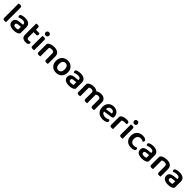

<svg xmlns="http://www.w3.org/2000/svg" viewBox="781 -3163 5655 5655"><g transform="rotate(45 3609.0 -335.0)"><path d="M196 -1Q188 1 172.5 4Q157 7 139 7Q103 7 86.5 -6Q70 -19 70 -52V-650Q78 -653 93.5 -655.5Q109 -658 127 -658Q163 -658 179.5 -645Q196 -632 196 -599V-1Z M516 -81Q545 -81 569 -86.5Q593 -92 604 -100V-211L507 -202Q467 -198 446 -184.5Q425 -171 425 -142Q425 -113 446.5 -97Q468 -81 516 -81ZM512 -488Q610 -488 668.5 -446Q727 -404 727 -316V-85Q727 -61 715 -47Q703 -33 685 -22Q657 -5 614 5Q571 15 516 15Q416 15 358.5 -23.5Q301 -62 301 -139Q301 -206 343.5 -241.5Q386 -277 467 -285L604 -299V-317Q604 -355 576.5 -373Q549 -391 499 -391Q460 -391 423 -381.5Q386 -372 357 -358Q346 -366 338.5 -379.5Q331 -393 331 -409Q331 -429 340.5 -441.5Q350 -454 371 -464Q400 -476 437 -482Q474 -488 512 -488Z M978 -147Q978 -115 997.5 -101Q1017 -87 1052 -87Q1069 -87 1086.5 -91Q1104 -95 1118 -101Q1126 -93 1131.5 -81.5Q1137 -70 1137 -55Q1137 -25 1110 -5.5Q1083 14 1023 14Q944 14 898.5 -21.5Q853 -57 853 -139V-598Q861 -600 876.5 -603Q892 -606 910 -606Q945 -606 961.5 -593Q978 -580 978 -547V-464H1125Q1130 -456 1134 -443Q1138 -430 1138 -415Q1138 -389 1126 -377Q1114 -365 1094 -365H978V-147Z M1241 -470Q1249 -472 1264.5 -475Q1280 -478 1298 -478Q1334 -478 1350.5 -465Q1367 -452 1367 -419V-1Q1359 1 1343.5 4Q1328 7 1310 7Q1274 7 1257.5 -6Q1241 -19 1241 -52ZM1231 -615Q1231 -644 1251.5 -664.5Q1272 -685 1304 -685Q1336 -685 1356 -664.5Q1376 -644 1376 -615Q1376 -585 1356 -564.5Q1336 -544 1304 -544Q1272 -544 1251.5 -564.5Q1231 -585 1231 -615Z M1812 -305Q1812 -348 1787.5 -368Q1763 -388 1721 -388Q1692 -388 1667.5 -381Q1643 -374 1625 -363V-1Q1616 1 1601 4Q1586 7 1567 7Q1532 7 1515 -6Q1498 -19 1498 -52V-373Q1498 -397 1508 -412Q1518 -427 1539 -441Q1568 -461 1616 -474.5Q1664 -488 1722 -488Q1825 -488 1881.5 -442.5Q1938 -397 1938 -309V-1Q1930 1 1914.5 4Q1899 7 1881 7Q1845 7 1828.5 -6Q1812 -19 1812 -52V-305Z M2532 -237Q2532 -179 2514.5 -132.5Q2497 -86 2465 -53Q2433 -20 2388 -2.5Q2343 15 2287 15Q2231 15 2186 -2.5Q2141 -20 2109 -52.5Q2077 -85 2059.5 -131.5Q2042 -178 2042 -237Q2042 -295 2059.5 -341.5Q2077 -388 2109.5 -420.5Q2142 -453 2187 -470.5Q2232 -488 2287 -488Q2342 -488 2387 -470.5Q2432 -453 2464.5 -420Q2497 -387 2514.5 -340.5Q2532 -294 2532 -237ZM2287 -388Q2233 -388 2202 -348.5Q2171 -309 2171 -237Q2171 -164 2201.5 -125Q2232 -86 2287 -86Q2342 -86 2372.5 -125.5Q2403 -165 2403 -237Q2403 -309 2372 -348.5Q2341 -388 2287 -388Z M2824 -81Q2853 -81 2877 -86.5Q2901 -92 2912 -100V-211L2815 -202Q2775 -198 2754 -184.5Q2733 -171 2733 -142Q2733 -113 2754.5 -97Q2776 -81 2824 -81ZM2820 -488Q2918 -488 2976.5 -446Q3035 -404 3035 -316V-85Q3035 -61 3023 -47Q3011 -33 2993 -22Q2965 -5 2922 5Q2879 15 2824 15Q2724 15 2666.5 -23.5Q2609 -62 2609 -139Q2609 -206 2651.5 -241.5Q2694 -277 2775 -285L2912 -299V-317Q2912 -355 2884.5 -373Q2857 -391 2807 -391Q2768 -391 2731 -381.5Q2694 -372 2665 -358Q2654 -366 2646.5 -379.5Q2639 -393 2639 -409Q2639 -429 2648.5 -441.5Q2658 -454 2679 -464Q2708 -476 2745 -482Q2782 -488 2820 -488Z M3864 -1Q3856 1 3840.5 4Q3825 7 3807 7Q3771 7 3754.5 -6Q3738 -19 3738 -52V-312Q3738 -352 3716 -370Q3694 -388 3658 -388Q3634 -388 3611.5 -379Q3589 -370 3572 -355Q3575 -341 3575 -327V-1Q3567 1 3551.5 4Q3536 7 3518 7Q3482 7 3465.5 -6Q3449 -19 3449 -52V-312Q3449 -352 3426 -370Q3403 -388 3367 -388Q3342 -388 3321 -380Q3300 -372 3286 -364V-1Q3277 1 3262 4Q3247 7 3228 7Q3193 7 3176 -6Q3159 -19 3159 -52V-373Q3159 -396 3169 -411.5Q3179 -427 3200 -441Q3230 -461 3276 -474.5Q3322 -488 3371 -488Q3462 -488 3519 -439Q3548 -460 3585.5 -474Q3623 -488 3674 -488Q3713 -488 3748 -478.5Q3783 -469 3808.5 -448Q3834 -427 3849 -394.5Q3864 -362 3864 -317Z M4094 -180Q4108 -129 4146 -106Q4184 -83 4240 -83Q4282 -83 4317.5 -95.5Q4353 -108 4375 -122Q4389 -114 4398 -100Q4407 -86 4407 -70Q4407 -50 4393.5 -34.5Q4380 -19 4356.5 -8Q4333 3 4301 9Q4269 15 4232 15Q4173 15 4124.5 -1Q4076 -17 4041.5 -49.5Q4007 -82 3987.5 -130Q3968 -178 3968 -242Q3968 -304 3987 -350Q4006 -396 4038.5 -427Q4071 -458 4114 -473Q4157 -488 4205 -488Q4254 -488 4295 -472.5Q4336 -457 4365 -429.5Q4394 -402 4410.5 -363.5Q4427 -325 4427 -280Q4427 -252 4412.5 -238Q4398 -224 4372 -220ZM4205 -393Q4156 -393 4123 -360.5Q4090 -328 4086 -268L4308 -301Q4304 -338 4279 -365.5Q4254 -393 4205 -393Z M4652 -1Q4643 1 4628 4Q4613 7 4594 7Q4559 7 4542 -6Q4525 -19 4525 -52V-369Q4525 -395 4537 -413Q4549 -431 4572 -445Q4603 -464 4648.5 -476Q4694 -488 4747 -488Q4842 -488 4842 -429Q4842 -415 4837.5 -402.5Q4833 -390 4828 -382Q4805 -387 4771 -387Q4736 -387 4705 -379Q4674 -371 4652 -359Z M4927 -470Q4935 -472 4950.5 -475Q4966 -478 4984 -478Q5020 -478 5036.5 -465Q5053 -452 5053 -419V-1Q5045 1 5029.5 4Q5014 7 4996 7Q4960 7 4943.5 -6Q4927 -19 4927 -52ZM4917 -615Q4917 -644 4937.5 -664.5Q4958 -685 4990 -685Q5022 -685 5042 -664.5Q5062 -644 5062 -615Q5062 -585 5042 -564.5Q5022 -544 4990 -544Q4958 -544 4937.5 -564.5Q4917 -585 4917 -615Z M5429 -387Q5399 -387 5373.5 -377Q5348 -367 5329.5 -348Q5311 -329 5300 -301Q5289 -273 5289 -236Q5289 -162 5328 -124.5Q5367 -87 5429 -87Q5464 -87 5489.5 -96.5Q5515 -106 5535 -117Q5549 -107 5557.5 -94Q5566 -81 5566 -64Q5566 -30 5526 -8Q5486 14 5418 14Q5361 14 5313.5 -1.5Q5266 -17 5232 -48.5Q5198 -80 5179.5 -127Q5161 -174 5161 -236Q5161 -299 5181 -346.5Q5201 -394 5235.5 -425.5Q5270 -457 5316 -472.5Q5362 -488 5414 -488Q5481 -488 5521 -464.5Q5561 -441 5561 -407Q5561 -391 5552.5 -378Q5544 -365 5533 -357Q5513 -368 5488.5 -377.5Q5464 -387 5429 -387Z M5857 -81Q5886 -81 5910 -86.5Q5934 -92 5945 -100V-211L5848 -202Q5808 -198 5787 -184.5Q5766 -171 5766 -142Q5766 -113 5787.5 -97Q5809 -81 5857 -81ZM5853 -488Q5951 -488 6009.5 -446Q6068 -404 6068 -316V-85Q6068 -61 6056 -47Q6044 -33 6026 -22Q5998 -5 5955 5Q5912 15 5857 15Q5757 15 5699.5 -23.5Q5642 -62 5642 -139Q5642 -206 5684.5 -241.5Q5727 -277 5808 -285L5945 -299V-317Q5945 -355 5917.5 -373Q5890 -391 5840 -391Q5801 -391 5764 -381.5Q5727 -372 5698 -358Q5687 -366 5679.5 -379.5Q5672 -393 5672 -409Q5672 -429 5681.5 -441.5Q5691 -454 5712 -464Q5741 -476 5778 -482Q5815 -488 5853 -488Z M6506 -305Q6506 -348 6481.5 -368Q6457 -388 6415 -388Q6386 -388 6361.5 -381Q6337 -374 6319 -363V-1Q6310 1 6295 4Q6280 7 6261 7Q6226 7 6209 -6Q6192 -19 6192 -52V-373Q6192 -397 6202 -412Q6212 -427 6233 -441Q6262 -461 6310 -474.5Q6358 -488 6416 -488Q6519 -488 6575.5 -442.5Q6632 -397 6632 -309V-1Q6624 1 6608.5 4Q6593 7 6575 7Q6539 7 6522.5 -6Q6506 -19 6506 -52V-305Z M6946 -81Q6975 -81 6999 -86.5Q7023 -92 7034 -100V-211L6937 -202Q6897 -198 6876 -184.5Q6855 -171 6855 -142Q6855 -113 6876.5 -97Q6898 -81 6946 -81ZM6942 -488Q7040 -488 7098.5 -446Q7157 -404 7157 -316V-85Q7157 -61 7145 -47Q7133 -33 7115 -22Q7087 -5 7044 5Q7001 15 6946 15Q6846 15 6788.5 -23.5Q6731 -62 6731 -139Q6731 -206 6773.5 -241.5Q6816 -277 6897 -285L7034 -299V-317Q7034 -355 7006.5 -373Q6979 -391 6929 -391Q6890 -391 6853 -381.5Q6816 -372 6787 -358Q6776 -366 6768.5 -379.5Q6761 -393 6761 -409Q6761 -429 6770.5 -441.5Q6780 -454 6801 -464Q6830 -476 6867 -482Q6904 -488 6942 -488Z"/></g></svg>

Font: Baloo Paaji 2 SemiBold
Style: Regular
Weight: 600
Designer: Shuchita Grover, Noopur Datye and Ek Type
Foundry: Ek Type
Version: Version 1.640;hotconv 1.0.111;makeotfexe 2.5.65597; ttfautoh